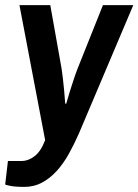

<svg xmlns="http://www.w3.org/2000/svg" viewBox="-27 -546 539 748"><path d="M58.1 81.1Q83.5 81.1 107.9 62.3Q132.3 43.5 148.9 0L48.8 -525.9H168.9L212.9 -278.8Q215.3 -263.7 218 -240.5Q220.7 -217.3 222.7 -195.3Q224.6 -169.4 227.1 -142.1H231Q238.3 -168 246.1 -192.9Q252.9 -214.4 260.5 -237.5Q268.1 -260.7 274.9 -277.8L374 -525.9H492.2L280.8 -26.9Q262.2 15.6 241 53.7Q219.7 91.8 193.6 120.4Q167.5 148.9 136.5 165.5Q105.5 182.1 67.9 182.1Q31.7 182.1 12.5 178Q-6.8 173.8 -6.8 172.9L3.9 81.1Z"/></svg>

Font: Archivo Narrow
Style: Bold Italic
Weight: 700
Italic angle: -8°
Designer: Hector Gatti
Foundry: Hector Gatti
Version: 1.002; ttfautohint (v0.8)